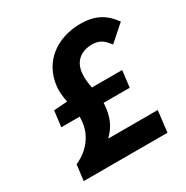

<svg xmlns="http://www.w3.org/2000/svg" viewBox="-154 -783 895 923"><g transform="rotate(-30 294.0 -321.5)"><path d="M415 -653C280 -653 181 -576 166 -452C162 -421 166 -394 172 -361L97 -356L86 -268H188C188 -258 187 -247 186 -237C178 -168 133 -111 67 -80L61 -78L50 10H515L529 -108H254C289 -142 311 -181 318 -236C319 -247 321 -256 321 -268H466L477 -360H309C304 -386 300 -417 303 -445C310 -506 351 -539 413 -539C451 -539 472 -524 494 -496L501 -488L588 -565L583 -571C547 -621 496 -653 415 -653Z"/></g></svg>

Font: Falling Sky
Style: SeBdObl
Weight: 600
Designer: Paul D. Hunt
Foundry: Adobe Systems Incorporated
Version: Version 1.02